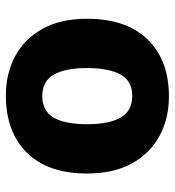

<svg xmlns="http://www.w3.org/2000/svg" viewBox="10 -610 609 670"><g transform="rotate(-90 315.0 -274.5)"><path d="M585 -276Q585 -138 512.5 -64Q440 10 314 10Q236 10 175 -23.5Q114 -57 79.5 -120.5Q45 -184 45 -276Q45 -412 117.5 -485.5Q190 -559 317 -559Q395 -559 455.5 -526Q516 -493 550.5 -430Q585 -367 585 -276ZM217 -276Q217 -200 240 -159Q263 -118 316 -118Q368 -118 390.5 -159Q413 -200 413 -276Q413 -352 390 -392Q367 -432 315 -432Q263 -432 240 -392Q217 -352 217 -276Z"/></g></svg>

Font: Noto Sans Cherokee ExtraBold
Style: Regular
Weight: 800
Designer: Monotype Design Team
Foundry: Monotype Imaging Inc.
Version: Version 2.001; ttfautohint (v1.8.4.7-5d5b)